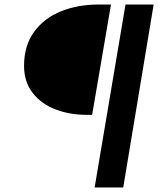

<svg xmlns="http://www.w3.org/2000/svg" viewBox="-20 -738 711 846"><path d="M533 -718H657L523 88H397ZM86 -448Q86 -537 130.5 -598Q175 -659 249.5 -688.5Q324 -718 412 -718H469L386 -232H361Q287 -232 224.5 -256Q162 -280 124 -328.5Q86 -377 86 -448Z"/></svg>

Font: Nebula Sans Semibold
Style: Regular
Weight: 600
Italic angle: -9°
Designer: Paul D. Hunt for Adobe (as Source Sans)
Foundry: Nebula Entertainment & Broadcasting LLC
Version: Version 1.010